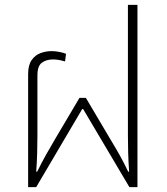

<svg xmlns="http://www.w3.org/2000/svg" viewBox="-20 -765 682 785"><path d="M95 0V-462Q95 -499 109.5 -519.5Q124 -540 146 -548Q168 -556 191 -556Q207 -556 224 -552.5Q241 -549 250 -545L246 -514Q236 -517 223 -519.5Q210 -522 197 -522Q169 -522 151 -508.5Q133 -495 133 -457V-211Q133 -179 132 -141Q131 -103 128 -63H132Q150 -100 169.5 -134.5Q189 -169 205 -196L305 -365H331L431 -196Q456 -155 473 -124Q490 -93 504 -63H508Q505 -103 504 -141Q503 -179 503 -211V-745H542V0H509L320 -319H316L128 0Z"/></svg>

Font: Noto Sans Thai ExtraLight
Style: Regular
Weight: 200
Designer: Monotype Design Team
Foundry: Monotype Imaging Inc.
Version: Version 2.001; ttfautohint (v1.8.4.7-5d5b)